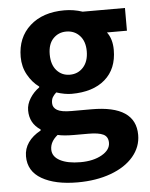

<svg xmlns="http://www.w3.org/2000/svg" viewBox="-56 -620 709 909"><g transform="rotate(-5 298.5 -165.5)"><path d="M43 99Q43 63 63.5 33.5Q84 4 123 -17V-22Q72 -55 72 -117Q72 -146 89.5 -174Q107 -202 134 -221V-225Q102 -248 80.5 -286.5Q59 -325 59 -372Q59 -464 120 -519Q181 -574 284 -574Q328 -574 370 -560H571V-452H476Q501 -419 501 -367Q501 -277 443.5 -227Q386 -177 284 -177Q253 -177 212 -190Q200 -179 194 -168.5Q188 -158 188 -141Q188 -120 208 -108Q228 -96 276 -96H372Q581 -96 581 44Q581 101 542.5 146.5Q504 192 434.5 217.5Q365 243 276 243Q170 243 106.5 206.5Q43 170 43 99ZM373 -372Q373 -419 348 -446Q323 -473 284 -473Q247 -473 222 -447Q197 -421 197 -372Q197 -323 221.5 -295.5Q246 -268 284 -268Q323 -268 348 -296Q373 -324 373 -372ZM440 69Q440 40 417.5 29Q395 18 347 18H278Q230 18 201 11Q165 40 165 77Q165 111 201 130Q237 149 298 149Q359 149 399.5 126Q440 103 440 69Z"/></g></svg>

Font: Merged Yaku Han JP
Style: Bold
Weight: 700
Designer: Ryoko NISHIZUKA 西塚涼子 (kana, bopomofo & ideographs); Paul D. Hunt (Latin, Greek & Cyrillic); Sandoll Communications 산돌커뮤니
Foundry: Adobe
Version: Version 2.004